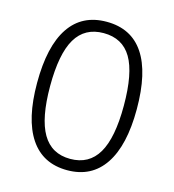

<svg xmlns="http://www.w3.org/2000/svg" viewBox="-108 -803 815 901"><g transform="rotate(15 300.0 -352.5)"><path d="M300 8Q181 8 119.5 -84Q58 -176 58 -352Q58 -530 119.5 -621.5Q181 -713 300 -713Q420 -713 481 -622Q542 -531 542 -353Q542 -177 480 -84.5Q418 8 300 8ZM300 -47Q391 -47 435 -122Q479 -197 479 -353Q479 -511 435.5 -584.5Q392 -658 300 -658Q209 -658 165 -584Q121 -510 121 -353Q121 -197 165 -122Q209 -47 300 -47Z"/></g></svg>

Font: Nunito Sans Light
Style: Regular
Weight: 300
Designer: Vernon Adams
Foundry: Vernon Adams
Version: Version 3.101; ttfautohint (v1.8.4.7-5d5b);gftools[0.9.27]